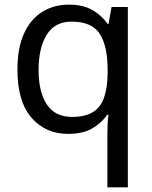

<svg xmlns="http://www.w3.org/2000/svg" viewBox="-20 -566 655 826"><path d="M442 11Q442 -7 443 -31Q444 -55 447 -72H441Q418 -38 377.5 -14Q337 10 273 10Q176 10 115.5 -59.5Q55 -129 55 -267Q55 -359 83 -421Q111 -483 161 -514.5Q211 -546 276 -546Q339 -546 379 -522Q419 -498 443 -463H447L460 -536H530V240H442ZM290 -63Q345 -63 378.5 -83Q412 -103 427 -144.5Q442 -186 443 -248V-266Q443 -368 409 -420.5Q375 -473 288 -473Q216 -473 181 -416.5Q146 -360 146 -265Q146 -170 181.5 -116.5Q217 -63 290 -63Z"/></svg>

Font: hexguzrati15
Style: Regular
Weight: 400
Designer: Jelle Bosma - Monotype Design Team
Foundry: Monotype Imaging Inc.
Version: Version 2.006